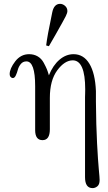

<svg xmlns="http://www.w3.org/2000/svg" viewBox="-20 -719 557 989"><path d="M29.8 -336.9Q29.8 -365.7 58.3 -402.8Q86.9 -439.9 129.9 -439.9Q154.8 -439.9 174.3 -428.5Q193.8 -417 205.3 -395.5Q216.8 -374 221.4 -362.5Q226.1 -351.1 231.9 -331.1Q252.9 -382.8 286.4 -411.4Q319.8 -439.9 358.9 -439.9Q410.6 -439.9 440.4 -390.9Q470.2 -341.8 474.1 -250V-195.8Q475.1 -71.8 480 19.5Q484.9 110.8 489 153.8Q493.2 196.8 493.2 208Q493.2 231 481.7 240.5Q470.2 250 457 250Q418 250 418 193.8V-219.2Q418 -222.2 418.5 -235.6Q418.9 -249 418.9 -258.8Q418.9 -407.7 355 -408.2Q313 -408.2 274.9 -356.7Q236.8 -305.2 236.8 -214.8V-53.2Q236.8 2.9 199 2.9Q161.1 2.9 161.1 -48.8V-274.9Q161.1 -402.8 116.2 -402.8Q98.1 -402.8 87.2 -389.4Q76.2 -376 72 -360.1Q67.9 -344.2 61.5 -330.6Q55.2 -316.9 45.9 -316.9Q40 -316.9 34.9 -322.5Q29.8 -328.1 29.8 -336.9ZM217.8 -484.9Q222.7 -529.8 249 -654.8Q257.8 -698.7 289.1 -699.2Q303.2 -699.2 315.2 -688.7Q327.1 -678.2 327.1 -662.1Q327.1 -652.3 318.6 -635.3Q310.1 -618.2 268.1 -543.9Q246.1 -504.9 231.9 -481Z"/></svg>

Font: CMU Serif Upright Italic
Style: UprightItalic
Weight: 500
Version: Version 0.7.0